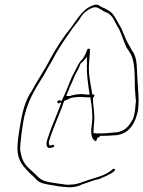

<svg xmlns="http://www.w3.org/2000/svg" viewBox="-20 -664 612 820"><path d="M61 -98C49 -21 53 13 82 48C90 57 101 71 120 87C147 116 151 117 185 124C198 127 248 135 263 135H264C285 138 307 134 326 126V125L347 118C364 113 378 105 403 101C416 96 451 80 460 73C468 66 470 66 471 62C472 59 470 57 466 57C462 57 463 57 455 64C428 86 390 94 366 102L348 108C332 113 310 124 286 124C281 125 274 125 267 125H266C248 123 207 117 191 114C162 108 152 103 129 78C93 46 75 33 67 -20L66 -21V-22C65 -48 77 -146 87 -179C102 -233 121 -268 146 -309C167 -340 186 -378 207 -413C231 -460 261 -502 288 -540V-541L314 -574C323 -586 327 -596 335 -604C344 -615 371 -633 386 -633C396 -633 403 -628 408 -625H409C418 -619 423 -615 436 -610H438C464 -596 470 -569 483 -549C499 -524 507 -488 520 -462L536 -437C558 -402 555 -335 556 -288C557 -271 559 -255 560 -236H561V-235L558 -208C557 -199 557 -191 555 -182C553 -175 552 -168 550 -162C549 -157 544 -149 540 -143C525 -115 499 -98 465 -98C452 -96 420 -94 410 -94C404 -94 398 -95 396 -94H394L379 -96V-97C379 -110 381 -128 382 -142C386 -177 377 -208 377 -247H378C384 -254 386 -260 380 -260H374V-262C369 -292 363 -322 360 -354C358 -380 362 -414 364 -440V-455C364 -455 362 -456 359 -456C357 -456 356 -455 354 -455C349 -444 341 -419 328 -407C315 -395 307 -372 293 -347C284 -331 276 -308 268 -289C263 -279 257 -260 248 -244L244 -233C238 -236 231 -237 224 -232C225 -230 225 -225 228 -222L242 -227L235 -207C218 -162 196 -114 182 -68C175 -46 180 -33 190 -32C192 -32 195 -32 198 -33L209 -36C212 -37 212 -38 212 -38C212 -40 209 -45 207 -46L193 -42C189 -48 186 -55 191 -66C199 -93 215 -132 225 -157L245 -207C248 -216 250 -224 254 -232V-233L277 -243V-244H278C293 -249 310 -250 324 -250C335 -250 347 -248 357 -248L366 -249V-247C371 -217 377 -178 373 -141H374L373 -140C367 -101 368 -74 384 -64C387 -60 391 -60 393 -67L396 -76H397C402 -77 405 -79 408 -84H412C422 -84 451 -84 462 -86H464C520 -86 553 -122 568 -186C570 -194 570 -202 571 -212C574 -243 570 -266 569 -295C568 -305 567 -320 566 -342C564 -391 564 -416 547 -445H544V-448C535 -466 527 -476 517 -498L504 -529C500 -540 496 -548 490 -557C475 -583 465 -608 442 -620L426 -629C411 -633 404 -644 391 -644H390C387 -645 377 -642 361 -634C331 -617 310 -584 284 -547C252 -509 224 -465 197 -417C171 -365 138 -319 113 -271L112 -268H110C81 -217 73 -174 61 -98ZM191 -67V-66ZM190 -32V-31ZM263 -254 268 -267C271 -275 274 -281 276 -286V-288C284 -304 293 -325 300 -342V-343L314 -368C320 -380 321 -386 324 -392L325 -393C329 -397 333 -400 335 -402L351 -421V-399C351 -395 353 -394 351 -387C350 -347 355 -315 360 -278L363 -260H345V-261C339 -262 332 -262 326 -262C308 -262 295 -259 278 -254ZM540 -143Z"/></svg>

Font: Stray Cat
Style: HlCnObl
Weight: 100
Version: Version 1.0